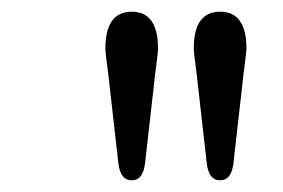

<svg xmlns="http://www.w3.org/2000/svg" viewBox="-20 -747 484 328"><path d="M333 -470 316 -620Q311 -658 311 -664Q311 -727 356 -727Q401 -727 401 -664Q401 -658 396 -620L379 -470Q376 -439 356 -439Q336 -439 333 -470ZM182 -470 165 -620Q160 -658 160 -664Q160 -727 205 -727Q250 -727 250 -664Q250 -658 245 -620L228 -470Q225 -439 205 -439Q185 -439 182 -470Z"/></svg>

Font: Justus
Style: ItalicOldstyle
Weight: 400
Italic angle: -12°
Version: Version 001.001